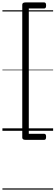

<svg xmlns="http://www.w3.org/2000/svg" viewBox="-20 -1081 459 1587"><path d="M361 -1036Q361 -1022 357 -1016.5Q353 -1011 345 -1011H218V25H345Q353 25 357 30.5Q361 36 361 50Q361 64 357 69.5Q353 75 345 75H191Q164 75 164 56V-1042Q164 -1061 191 -1061H345Q353 -1061 357 -1055.5Q361 -1050 361 -1036ZM0 476H419V486H0ZM0 -20H419V0H0ZM0 -505H419V-500H0ZM0 -996H419V-986H0Z"/></svg>

Font: Playwrite PL Guides
Style: Regular
Weight: 400
Designer: Veronika Burian, José Scaglione
Foundry: TypeTogether
Version: Version 1.003